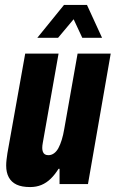

<svg xmlns="http://www.w3.org/2000/svg" viewBox="-20 -745 468 777"><path d="M102 12Q68 12 47 2Q26 -8 15.5 -27.5Q5 -47 5 -75Q5 -86 6.5 -99Q8 -112 10 -125L82 -528H217L153 -166Q152 -161 151.5 -156Q151 -151 151 -146Q151 -138 153.5 -131Q156 -124 161.5 -120.5Q167 -117 176 -117Q188 -117 198.5 -124.5Q209 -132 216.5 -146Q224 -160 230 -179.5Q236 -199 240 -223L294 -528H428L336 0H221V-62H217Q202 -38 185 -21.5Q168 -5 147.5 3.5Q127 12 102 12ZM131 -592 239 -725H332L393 -592H313L264 -697H303L215 -592Z"/></svg>

Font: Archivo ExtraCondensed ExtraBold
Style: Italic
Weight: 800
Width: 2
Italic angle: -10°
Designer: Hector Gatti
Foundry: Omnibus-Type
Version: Version 2.001